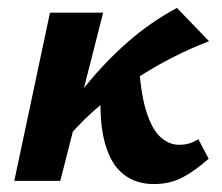

<svg xmlns="http://www.w3.org/2000/svg" viewBox="-20 -456 560 484"><path d="M135 -90 104 -112Q147 -179 196 -239.5Q245 -300 302 -350Q359 -400 426 -436L507 -352Q459 -334 408 -307.5Q357 -281 307.5 -247.5Q258 -214 214 -174.5Q170 -135 135 -90ZM16 0 106 -424H240L132 0ZM368 8Q323 8 291.5 -16.5Q260 -41 245 -93.5Q230 -146 234 -230L329 -314Q333 -228 347.5 -179.5Q362 -131 384 -111Q406 -91 431 -91Q438 -91 446 -92Q454 -93 463 -96.5Q472 -100 480 -105L506 -56Q474 -27 441.5 -9.5Q409 8 368 8Z"/></svg>

Font: Ysabeau Office ExtraBold
Style: Italic
Weight: 800
Italic angle: -12°
Designer: Christian Thalmann (Catharsis Fonts)
Version: Version 2.001;gftools[0.9.30]; featfreeze: tnum,lnum,ss02